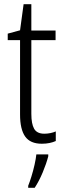

<svg xmlns="http://www.w3.org/2000/svg" viewBox="-20 -678 306 919"><path d="M192 -38Q207 -38 221.5 -41Q236 -44 247 -49V-3Q234 3 217 6.5Q200 10 180 10Q125 10 100.5 -24.5Q76 -59 76 -130V-486H17V-517L76 -533L93 -658H130V-532H246V-486H130V-133Q130 -85 143.5 -61.5Q157 -38 192 -38ZM211 70Q202 105 184.5 147Q167 189 146 221H115V211Q122 194 130.5 166.5Q139 139 145.5 110Q152 81 154 61H211Z"/></svg>

Font: Noto Sans Khmer UI Condensed Light
Style: Regular
Weight: 300
Width: 3
Designer: Danh Hong and the Monotype Design Team
Foundry: Monotype Imaging Inc.
Version: Version 2.002; ttfautohint (v1.8.4.7-5d5b)